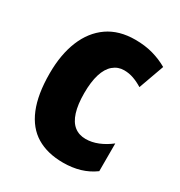

<svg xmlns="http://www.w3.org/2000/svg" viewBox="-141 -658 718 767"><g transform="rotate(30 218.5 -275.0)"><path d="M258 10Q186 10 136 -20Q86 -50 60 -113Q34 -176 34 -272Q34 -360 60.5 -424.5Q87 -489 138 -524.5Q189 -560 264 -560Q309 -560 346 -549.5Q383 -539 414 -521L372 -404Q351 -417 330 -424.5Q309 -432 286 -432Q258 -432 236.5 -414Q215 -396 204 -360.5Q193 -325 193 -273Q193 -221 204 -186Q215 -151 236.5 -134Q258 -117 289 -117Q317 -117 345.5 -128.5Q374 -140 401 -161V-33Q371 -11 335.5 -0.5Q300 10 258 10Z"/></g></svg>

Font: Noto Sans Display Condensed ExtraBold
Style: Regular
Weight: 800
Width: 3
Designer: Monotype Design Team
Foundry: Monotype Imaging Inc.
Version: Version 2.003